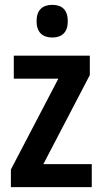

<svg xmlns="http://www.w3.org/2000/svg" viewBox="-20 -773 422 793"><path d="M196 -753C155 -753 131 -731 131 -685C131 -640 156 -618 196 -618C236 -618 260 -640 260 -685C260 -731 237 -753 196 -753ZM359 0V-95H159L351 -463V-543H37V-448H221L25 -73V0Z"/></svg>

Font: Noto Sans Ethiopic Cond SemBd
Style: Regular
Weight: 600
Width: 3
Designer: Monotype Design Team
Foundry: Monotype Imaging Inc.
Version: Version 2.102